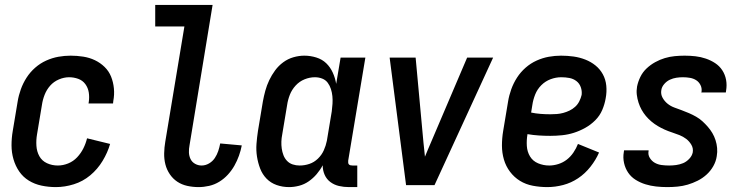

<svg xmlns="http://www.w3.org/2000/svg" viewBox="-20 -755 3040 783"><path d="M208 8Q178 8 149.5 2Q121 -4 97.5 -18.5Q74 -33 58.5 -55.5Q43 -78 35 -105.5Q27 -133 27 -162.5Q27 -192 32 -221L52 -341Q56 -366 65 -391Q74 -416 88.5 -438.5Q103 -461 123.5 -479Q144 -497 168.5 -508Q193 -519 218 -523.5Q243 -528 268 -528Q294 -528 319.5 -524Q345 -520 367 -509.5Q389 -499 406.5 -482Q424 -465 433 -442.5Q442 -420 444.5 -394.5Q447 -369 442 -343L441 -333H341L342 -339Q345 -359 342 -378Q339 -397 328 -412Q317 -427 299 -433.5Q281 -440 262 -440Q241 -440 220 -431Q199 -422 184.5 -405.5Q170 -389 162 -368.5Q154 -348 151 -327L131 -207Q127 -184 128.5 -160.5Q130 -137 140.5 -118Q151 -99 171.5 -89.5Q192 -80 216 -80Q237 -80 258 -88.5Q279 -97 294.5 -113.5Q310 -130 320 -150Q330 -170 335 -191L429 -168Q419 -133 398.5 -99Q378 -65 348 -40Q318 -15 281 -3.5Q244 8 208 8Z M790 8Q766 8 743.5 3Q721 -2 703 -14Q685 -26 672.5 -44.5Q660 -63 654.5 -84.5Q649 -106 649.5 -130Q650 -154 654 -177L732 -647H613V-735H847L753 -163Q750 -148 750.5 -133.5Q751 -119 757 -106.5Q763 -94 775.5 -87Q788 -80 802 -80Q818 -80 832.5 -88.5Q847 -97 856 -110.5Q865 -124 870 -139Q875 -154 878 -170L966 -162Q962 -141 954.5 -120Q947 -99 936 -79.5Q925 -60 909.5 -43Q894 -26 874.5 -14Q855 -2 833 3Q811 8 790 8Z M1159 8Q1132 8 1108 -0.5Q1084 -9 1067 -26.5Q1050 -44 1041 -67.5Q1032 -91 1028 -116.5Q1024 -142 1026 -168.5Q1028 -195 1032 -221L1052 -341Q1056 -363 1062 -385Q1068 -407 1078 -428Q1088 -449 1102 -468Q1116 -487 1135 -501Q1154 -515 1176.5 -521.5Q1199 -528 1221 -528Q1246 -528 1270 -520.5Q1294 -513 1310.5 -497Q1327 -481 1337 -459Q1347 -437 1351 -413L1369 -520H1470L1400 -100Q1400 -96 1400 -92Q1400 -88 1402.5 -85Q1405 -82 1409 -81Q1413 -80 1418 -80H1437V8H1403Q1382 8 1362.5 3.5Q1343 -1 1327.5 -12.5Q1312 -24 1304 -42Q1296 -60 1296 -81Q1286 -62 1271.5 -45Q1257 -28 1239 -15.5Q1221 -3 1200 2.5Q1179 8 1159 8ZM1202 -80Q1222 -80 1241.5 -86.5Q1261 -93 1276.5 -108Q1292 -123 1300.5 -142Q1309 -161 1313 -181L1333 -301Q1335 -316 1336 -332Q1337 -348 1335.5 -363Q1334 -378 1329.5 -392Q1325 -406 1316.5 -417.5Q1308 -429 1294 -434.5Q1280 -440 1264 -440Q1243 -440 1222 -431.5Q1201 -423 1185.5 -406Q1170 -389 1162 -368.5Q1154 -348 1151 -327L1131 -207Q1128 -192 1127.5 -177.5Q1127 -163 1129 -149Q1131 -135 1136 -122Q1141 -109 1150.5 -99Q1160 -89 1173.5 -84.5Q1187 -80 1202 -80Z M1636 0 1569 -520H1675L1707 -173Q1709 -159 1710 -145Q1711 -131 1713 -116Q1719 -131 1725 -145Q1731 -159 1737 -173L1885 -520H1991L1752 0Z M2212 8Q2182 8 2153 2.5Q2124 -3 2100.5 -17.5Q2077 -32 2060 -54.5Q2043 -77 2035 -104.5Q2027 -132 2027 -161.5Q2027 -191 2032 -221L2052 -341Q2056 -366 2065 -391Q2074 -416 2088.5 -438.5Q2103 -461 2123.5 -479Q2144 -497 2168.5 -508Q2193 -519 2218 -523.5Q2243 -528 2268 -528Q2294 -528 2319 -524.5Q2344 -521 2367 -512Q2390 -503 2408.5 -488Q2427 -473 2438.5 -452Q2450 -431 2452.5 -405.5Q2455 -380 2450 -354Q2446 -330 2436 -306.5Q2426 -283 2407.5 -264.5Q2389 -246 2366.5 -233.5Q2344 -221 2320.5 -213.5Q2297 -206 2272.5 -203.5Q2248 -201 2224 -201Q2201 -201 2177.5 -202.5Q2154 -204 2131 -208V-207Q2127 -183 2128.5 -159.5Q2130 -136 2141.5 -117Q2153 -98 2174.5 -89Q2196 -80 2220 -80Q2238 -80 2257 -86Q2276 -92 2291.5 -104Q2307 -116 2318.5 -133Q2330 -150 2337 -168L2423 -133Q2410 -103 2388 -75Q2366 -47 2337.5 -28Q2309 -9 2276.5 -0.5Q2244 8 2212 8ZM2225 -289Q2238 -289 2251 -290Q2264 -291 2277 -294.5Q2290 -298 2302.5 -304Q2315 -310 2325.5 -319.5Q2336 -329 2342.5 -342Q2349 -355 2352 -368Q2354 -384 2348.5 -399.5Q2343 -415 2330.5 -424.5Q2318 -434 2302 -437Q2286 -440 2269 -440Q2247 -440 2225.5 -432Q2204 -424 2187.5 -407.5Q2171 -391 2162.5 -369.5Q2154 -348 2151 -327L2146 -296Q2165 -292 2185 -290.5Q2205 -289 2225 -289Z M2701 8Q2678 8 2655.5 5.5Q2633 3 2612 -3.5Q2591 -10 2572.5 -21.5Q2554 -33 2542 -50.5Q2530 -68 2525 -90Q2520 -112 2524 -135L2525 -142H2625V-139Q2622 -124 2630 -111Q2638 -98 2650.5 -91Q2663 -84 2678 -82Q2693 -80 2709 -80Q2723 -80 2737.5 -82Q2752 -84 2765.5 -89.5Q2779 -95 2790.5 -107Q2802 -119 2805 -133Q2808 -150 2799.5 -164.5Q2791 -179 2778.5 -188.5Q2766 -198 2751 -204Q2736 -210 2720.5 -215Q2705 -220 2690.5 -226.5Q2676 -233 2662.5 -241Q2649 -249 2636.5 -259.5Q2624 -270 2614 -282Q2604 -294 2596.5 -307.5Q2589 -321 2584 -336.5Q2579 -352 2577 -368.5Q2575 -385 2578 -402Q2582 -422 2591.5 -441.5Q2601 -461 2617 -476Q2633 -491 2652 -501.5Q2671 -512 2691 -518Q2711 -524 2731.5 -526Q2752 -528 2772 -528Q2795 -528 2816.5 -525.5Q2838 -523 2858.5 -516Q2879 -509 2896.5 -497.5Q2914 -486 2925.5 -468.5Q2937 -451 2941 -429.5Q2945 -408 2941 -385L2940 -378H2840L2841 -381Q2843 -396 2836.5 -408.5Q2830 -421 2819 -428Q2808 -435 2794 -437.5Q2780 -440 2765 -440Q2752 -440 2738.5 -438Q2725 -436 2712 -430Q2699 -424 2689 -412.5Q2679 -401 2677 -388Q2674 -371 2682 -356.5Q2690 -342 2702.5 -332Q2715 -322 2730 -316.5Q2745 -311 2760 -305.5Q2775 -300 2790 -293.5Q2805 -287 2819 -279Q2833 -271 2844.5 -260.5Q2856 -250 2866.5 -238Q2877 -226 2885 -212.5Q2893 -199 2898 -183.5Q2903 -168 2904.5 -151.5Q2906 -135 2903 -118Q2900 -97 2889 -77.5Q2878 -58 2861.5 -43Q2845 -28 2825 -18Q2805 -8 2784.5 -2Q2764 4 2743 6Q2722 8 2701 8Z"/></svg>

Font: Iosevka Semibold
Style: Italic
Weight: 600
Italic angle: -9°
Monospace: yes
Designer: Belleve Invis
Foundry: Belleve Invis
Version: Version 32.5.0; ttfautohint (v1.8.4)